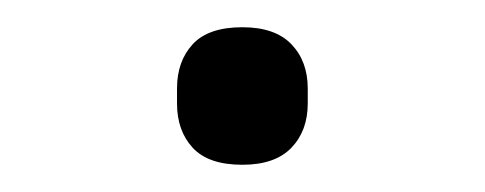

<svg xmlns="http://www.w3.org/2000/svg" viewBox="-20 -376 356 141"><path d="M158 -255Q133 -255 121.5 -267.5Q110 -280 110 -300V-311Q110 -331 121.5 -343.5Q133 -356 158 -356Q182 -356 194 -343.5Q206 -331 206 -311V-300Q206 -280 194 -267.5Q182 -255 158 -255Z"/></svg>

Font: IBM Plex Sans Thai Looped Light
Style: Regular
Weight: 300
Designer: Mike Abbink, Paul van der Laan, Pieter van Rosmalen, Ben Mitchell, Mark Frömberg
Foundry: Bold Monday
Version: Version 1.1